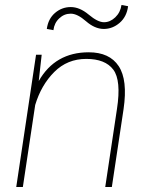

<svg xmlns="http://www.w3.org/2000/svg" viewBox="-20 -747 587 767"><path d="M334.5 -538.1Q417.5 -538.1 454.1 -482.9Q490.7 -427.7 473.6 -311L426.8 0H400.4L447.3 -312Q464.8 -425.8 432.6 -468.8Q400.4 -511.7 324.7 -511.7Q249 -511.7 196.8 -459.5Q144.5 -407.2 120.6 -327.6L71.3 0H44.9L124 -528.3H146.5L134.8 -423.3Q200.2 -538.1 334.5 -538.1ZM394 -631.3Q358.4 -631.8 323.7 -662.1Q289.1 -692.4 262.7 -692.4Q236.3 -692.4 216.8 -673.8Q196.8 -655.3 193.4 -626.5L167 -631.3Q172.4 -671.9 199.7 -695.3Q227.1 -718.8 262.7 -718.8Q298.3 -718.8 334.5 -688.5Q370.6 -658.2 395.5 -658.2Q419.9 -658.2 440.4 -677.7Q460.9 -697.3 465.3 -727.1L491.7 -722.2Q486.3 -680.2 458 -655.8Q429.7 -631.3 394 -631.3Z"/></svg>

Font: Roboto-ThinItalic
Style: Italic
Weight: 250
Italic angle: -12°
Designer: Google
Version: Version 1.100141; 2013; ttfautohint (v0.94.14-c901) -l 8 -r 